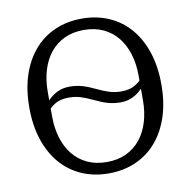

<svg xmlns="http://www.w3.org/2000/svg" viewBox="-80 -790 877 882"><g transform="rotate(-10 358.0 -349.0)"><path d="M358 -41Q409 -41 448.5 -59.5Q488 -78 515 -111.5Q542 -145 556 -191Q570 -237 570 -292V-346Q552 -326 526 -313Q500 -300 468 -300Q436 -300 408.5 -308Q381 -316 346 -333Q317 -347 291.5 -355Q266 -363 237 -363Q209 -363 188 -355.5Q167 -348 146 -328V-292Q146 -237 160 -191Q174 -145 201 -111.5Q228 -78 267.5 -59.5Q307 -41 358 -41ZM146 -366Q164 -386 190 -399Q216 -412 248 -412Q280 -412 307.5 -404Q335 -396 370 -379Q399 -365 424.5 -357Q450 -349 479 -349Q507 -349 528 -356.5Q549 -364 570 -384V-406Q570 -461 556 -507Q542 -553 515 -586.5Q488 -620 448.5 -638.5Q409 -657 358 -657Q307 -657 267.5 -638.5Q228 -620 201 -586.5Q174 -553 160 -507Q146 -461 146 -406ZM358 12Q289 12 232 -13Q175 -38 134.5 -85Q94 -132 72 -198.5Q50 -265 50 -349Q50 -433 72 -499.5Q94 -566 134.5 -613Q175 -660 232 -685Q289 -710 358 -710Q427 -710 484 -685Q541 -660 581.5 -613Q622 -566 644 -499.5Q666 -433 666 -349Q666 -265 644 -198.5Q622 -132 581.5 -85Q541 -38 484 -13Q427 12 358 12Z"/></g></svg>

Font: IBM Plex Serif
Style: Regular
Weight: 400
Designer: Mike Abbink, Paul van der Laan, Pieter van Rosmalen
Foundry: Bold Monday
Version: Version 3.001